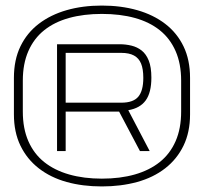

<svg xmlns="http://www.w3.org/2000/svg" viewBox="-20 -602 735 690"><path d="M663 -191V-322Q663 -387 639.5 -435.5Q616 -484 573.5 -516.5Q531 -549 473 -565.5Q415 -582 346 -582Q277 -582 219.5 -565.5Q162 -549 119.5 -516.5Q77 -484 53.5 -435.5Q30 -387 30 -322V-191Q30 -127 53.5 -78.5Q77 -30 119.5 3Q162 36 219.5 52Q277 68 346 68Q415 68 473 52Q531 36 573.5 3Q616 -30 639.5 -78.5Q663 -127 663 -191ZM631 -312V-201Q631 -140 611 -94.5Q591 -49 554 -19.5Q517 10 464.5 25Q412 40 346 40Q281 40 228.5 25Q176 10 139 -19.5Q102 -49 82 -94.5Q62 -140 62 -201V-312Q62 -373 82 -418.5Q102 -464 139 -493.5Q176 -523 228.5 -537.5Q281 -552 346 -552Q412 -552 464.5 -537.5Q517 -523 554 -493.5Q591 -464 611 -418.5Q631 -373 631 -312ZM410 -443H185V-59H216V-201H408L483 -59H518L441 -206Q483 -213 503.5 -241Q524 -269 524 -323Q524 -361 514.5 -384.5Q505 -408 489 -420.5Q473 -433 452.5 -438Q432 -443 410 -443ZM416 -233H216V-412H416Q444 -412 461.5 -402.5Q479 -393 487 -373.5Q495 -354 495 -322Q495 -276 477 -254.5Q459 -233 416 -233Z"/></svg>

Font: Advent Pro ExtraLight
Style: Regular
Weight: 250
Version: Version 3.000